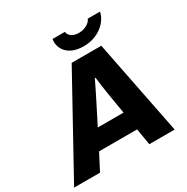

<svg xmlns="http://www.w3.org/2000/svg" viewBox="-232 -1042 1173 1207"><g transform="rotate(-30 354.5 -438.5)"><path d="M460 -739C573 -739 645 -813 656 -877H567C561 -856 526 -827 475 -827C434 -827 412 -846 404 -865C403 -869 402 -873 402 -877H312C311 -871 310 -864 310 -857C310 -798 356 -739 460 -739ZM-38 0H150L212 -119H488L508 0H692L556 -687H341ZM280 -253 352 -395C371 -433 399 -488 419 -531H424C428 -493 436 -442 443 -396L467 -253Z"/></g></svg>

Font: Archivo ExtraBold
Style: Italic
Weight: 800
Italic angle: -10°
Designer: Hector Gatti
Foundry: Omnibus-Type
Version: Version 2.001